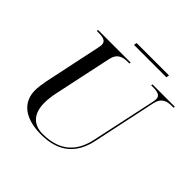

<svg xmlns="http://www.w3.org/2000/svg" viewBox="-207 -1017 1216 1216"><g transform="rotate(45 401.0 -409.0)"><path d="M342 -808H632L636 -828H346ZM329 10C488 10 571 -71 599 -204L690 -632C703 -695 744 -704 788 -704H801L802 -714H602L600 -704H613C655 -704 685 -698 685 -664C685 -658 683 -644 681 -636L589 -206C565 -90 497 0 332 0C247 0 200 -53 200 -147C200 -182 205 -213 212 -247L294 -632C307 -695 348 -704 392 -704H405L406 -714H115L113 -704H126C168 -704 198 -698 198 -664C198 -658 196 -644 194 -636L113 -252C108 -229 102 -184 102 -163C102 -53 183 10 329 10Z"/></g></svg>

Font: Noto Serif Display
Style: Italic
Weight: 400
Italic angle: -12°
Designer: Monotype Design Team
Foundry: Monotype Imaging Inc.
Version: Version 2.009